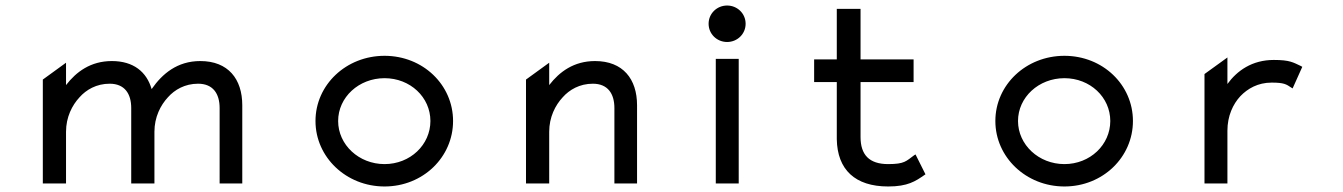

<svg xmlns="http://www.w3.org/2000/svg" viewBox="-20 -664 4863 695"><path d="M455 0H539V-187C539 -240 561 -283 588 -312C612 -339 649 -361 697 -361C751 -361 775 -325 775 -273V0H857V-283C857 -378 806 -443 705 -443C621 -443 567 -396 530 -343L529 -342V-341C511 -404 463 -443 385 -443C308 -443 256 -404 219 -356V-437L135 -376V0H219V-187C219 -240 241 -283 268 -312C292 -339 329 -361 377 -361C431 -361 455 -325 455 -273Z M1372 -381C1465 -381 1538 -312 1538 -226C1538 -140 1465 -70 1372 -70C1279 -70 1204 -140 1204 -226C1204 -312 1279 -381 1372 -381ZM1372 11C1511 11 1620 -95 1620 -226C1620 -357 1511 -462 1372 -462C1233 -462 1122 -357 1122 -226C1122 -95 1233 11 1372 11Z M2286 -283C2286 -378 2235 -443 2134 -443C2057 -443 2005 -404 1968 -356V-437L1884 -376V0H1968V-187C1968 -240 1990 -283 2017 -312C2041 -339 2078 -361 2126 -361C2180 -361 2204 -325 2204 -273V0H2286Z M2612 -512C2649 -512 2679 -541 2679 -578C2679 -615 2649 -644 2612 -644C2575 -644 2545 -615 2545 -578C2545 -541 2575 -512 2612 -512ZM2654 -451H2571V0H2654Z M3330 -33 3294 -105 3289 -102C3260 -81 3255 -70 3195 -70C3126 -70 3095 -104 3095 -168V-367H3287V-449H3095V-632H3009V-449H2927V-367H3009V-160C3011 -50 3075 11 3195 11C3266 11 3294 -8 3327 -31Z M3833 -381C3926 -381 3999 -312 3999 -226C3999 -140 3926 -70 3833 -70C3740 -70 3665 -140 3665 -226C3665 -312 3740 -381 3833 -381ZM3833 11C3972 11 4081 -95 4081 -226C4081 -357 3972 -462 3833 -462C3694 -462 3583 -357 3583 -226C3583 -95 3694 11 3833 11Z M4689 -425C4661 -438 4649 -447 4591 -447C4512 -447 4458 -408 4423 -360V-456L4340 -396V0H4423V-191C4423 -244 4443 -287 4470 -316C4496 -343 4533 -365 4583 -365C4628 -365 4636 -359 4654 -347L4659 -344L4694 -422Z"/></svg>

Font: Charger Monospace
Style: Regular
Weight: 400
Designer: Jasper
Foundry: Cannot Into Space Fonts
Version: Version 0.980